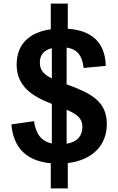

<svg xmlns="http://www.w3.org/2000/svg" viewBox="-20 -901 660 1072"><path d="M447 -521.5 570.5 -533.5C567.5 -668.5 486.5 -732 358.5 -740.5V-881H263.5V-737.5C141.5 -720.5 73 -652 73 -540.5C73 -419 160 -363 269.5 -321V-100C210 -112.5 180 -153.5 170 -224.5L43.5 -206.5C55 -72 132 -1.5 263.5 10.5V151H358.5V9.5C493 -6.5 576.5 -87 576.5 -209C576.5 -336 485.5 -382 352 -430V-635.5C408.5 -627 439 -594 447 -521.5ZM202.5 -551.5C202.5 -593 224 -621 269.5 -632V-463C226 -484.5 202.5 -508 202.5 -551.5ZM352 -98.5V-288.5C413 -262 440 -238.5 440 -192.5C440 -144.5 414 -108.5 352 -98.5Z"/></svg>

Font: Monaspace Krypton SemiBold
Style: Regular
Weight: 600
Designer: Riley Cran & the Lettermatic Team
Foundry: Lettermatic
Version: Version 1.200 (Monaspace Krypton)